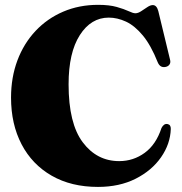

<svg xmlns="http://www.w3.org/2000/svg" viewBox="-20 -736 732 774"><path d="M668.5 -216Q666.5 -155.5 629.2 -102Q592 -48.5 526.8 -15.5Q461.5 17.5 375 17.5Q267 17.5 188.2 -27.8Q109.5 -73 67 -154.2Q24.5 -235.5 24.5 -342.5Q24.5 -424 50.2 -492.5Q76 -561 123.2 -611.2Q170.5 -661.5 234.8 -689Q299 -716.5 375.5 -716.5Q420.5 -716.5 450.5 -708Q480.5 -699.5 498.5 -691Q516.5 -682.5 525.5 -682.5Q536.5 -682.5 549 -690.8Q561.5 -699 573.8 -707.2Q586 -715.5 596 -715.5Q611.5 -715.5 618 -692L665.5 -495.5Q668.5 -484.5 663.8 -476.8Q659 -469 649 -466.5Q626 -461 616 -484.5Q588.5 -553.5 555.8 -593Q523 -632.5 488 -648.8Q453 -665 418.5 -665Q347 -665 301.8 -594.5Q256.5 -524 256.5 -396Q256.5 -238.5 313.5 -162.5Q370.5 -86.5 460.5 -86.5Q517.5 -86.5 563.2 -119.8Q609 -153 631 -220Q640.5 -238.5 655 -236Q669 -233.5 668.5 -216Z"/></svg>

Font: Fraunces 72pt Black
Style: Regular
Weight: 900
Version: Version 1.000;[0bf87f6ff]